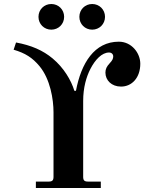

<svg xmlns="http://www.w3.org/2000/svg" viewBox="-20 -938 730 958"><path d="M376 -854C376 -818 404 -790 440 -790C476 -790 504 -818 504 -854C504 -890 476 -918 440 -918C404 -918 376 -890 376 -854ZM172 -854C172 -818 200 -790 236 -790C272 -790 300 -818 300 -854C300 -890 272 -918 236 -918C200 -918 172 -890 172 -854ZM48 -690C106 -673 142 -650 177 -608C231 -543 247 -442 247 -378V-56C247 -38 241 -32 223 -32H159V0H483V-32H419C401 -32 395 -38 395 -56V-434C395 -502 411 -555 431 -594C455 -641 489 -676 524 -676C538 -676 545 -666 545 -658C545 -645 541 -637 527 -622C513 -607 506 -594 506 -576C506 -537 537 -506 584 -506C638 -506 680 -550 680 -620C680 -673 637 -730 573 -730C451 -730 385 -623 359 -485H351C335 -538 298 -600 243 -646C194 -687 136 -712 60 -726Z"/></svg>

Font: Old Standard
Style: Bold
Weight: 700
Designer: Alexey Kryukov <alexios@thessalonica.org.ru>
Version: Version 2.0.2